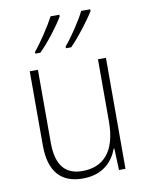

<svg xmlns="http://www.w3.org/2000/svg" viewBox="-87 -880 695 901"><g transform="rotate(-10 261.0 -429.0)"><path d="M406 -809V-817H363C343 -776 296 -705 262 -665V-657H287C328 -698 382 -769 406 -809ZM259 -809V-817H217C196 -776 150 -706 116 -665V-657H140C182 -698 236 -769 259 -809ZM439 -580H401V-283C401 -142 340 -76 239 -76C158 -76 115 -124 115 -233V-580H76V-227C76 -104 129 -41 235 -41C330 -41 379 -95 401 -154H404L408 -51H439Z"/></g></svg>

Font: Noto Sans Tamil UI SemiCondensed ExtraLight
Style: Regular
Weight: 200
Width: 4
Designer: Jelle Bosma - Monotype Design Team
Foundry: Monotype Imaging Inc.
Version: Version 2.004